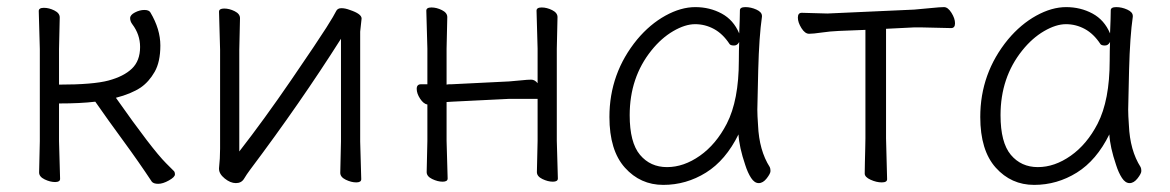

<svg xmlns="http://www.w3.org/2000/svg" viewBox="-20 -504 3292 540"><path d="M407 7Q370 -49 326 -109Q282 -169 248 -218Q206 -213 146 -213V-107L149 -1Q149 8 135 8Q121 8 105.5 0.5Q90 -7 90 -19L92 -107V-366L89 -473Q89 -482 103.5 -482Q118 -482 133 -474.5Q148 -467 148 -455L146 -366V-266Q242 -266 285 -277.5Q328 -289 351 -311Q374 -333 374 -372Q374 -407 352 -436Q346 -444 346 -453Q346 -462 359.5 -469Q373 -476 386 -476Q399 -476 403 -469Q431 -422 431 -376Q431 -330 415 -302Q399 -274 376 -258Q349 -240 306 -229Q408 -84 447 -45L468 -24Q472 -21 472 -13.5Q472 -6 455 3.5Q438 13 425 13Q412 13 407 7Z M996 0Q996 9 982 9Q968 9 952.5 1.5Q937 -6 937 -18L939 -106V-395Q825 -215 683 -26Q674 -14 666.5 -1.5Q659 11 643.5 11Q628 11 612 -2Q596 -15 596 -29V-31Q599 -58 599 -86V-364L596 -471Q596 -480 610.5 -480Q625 -480 640 -472.5Q655 -465 655 -453L653 -364V-78Q723 -168 799 -279Q875 -390 898 -426.5Q921 -463 925 -472Q929 -481 940 -481Q951 -481 964 -476Q997 -465 997 -452L993 -415V-106Z M1239 -2Q1239 7 1225 7Q1211 7 1195.5 -0.5Q1180 -8 1180 -20L1182 -108V-210Q1171 -212 1161.5 -226.5Q1152 -241 1152 -254Q1152 -267 1164 -267H1182V-367L1179 -474Q1179 -483 1193.5 -483Q1208 -483 1223 -475.5Q1238 -468 1238 -456L1236 -367V-266Q1240 -267 1244 -267H1250L1412 -275Q1427 -276 1445.5 -278Q1464 -280 1474 -280Q1484 -280 1492 -270V-367L1489 -474Q1489 -483 1503.5 -483Q1518 -483 1533 -475.5Q1548 -468 1548 -456L1546 -367V-108L1549 -2Q1549 7 1535 7Q1521 7 1505.5 -0.5Q1490 -8 1490 -20L1492 -108V-226H1413L1251 -218L1236 -217V-108Q1236 -108 1239 -2Z M2145 -34Q2147 -30 2147 -23Q2147 -16 2136.5 -2.5Q2126 11 2114 11Q2102 11 2092.5 -3.5Q2083 -18 2076 -40Q2059 -90 2057 -126Q2021 -53 1965.5 -18.5Q1910 16 1845.5 16Q1781 16 1737.5 -32.5Q1694 -81 1694 -175Q1694 -298 1772 -393Q1808 -436 1851.5 -460Q1895 -484 1935.5 -484Q1976 -484 2009.5 -466Q2043 -448 2059 -410Q2061 -456 2061 -475Q2061 -484 2076.5 -484Q2092 -484 2107.5 -477Q2123 -470 2123 -459V-457Q2115 -402 2112.5 -306.5Q2110 -211 2110 -195.5Q2110 -180 2112 -152Q2115 -81 2145 -34ZM2024 -156Q2058 -222 2058 -334Q2058 -361 2059 -386Q2054 -376 2044.5 -376Q2035 -376 2032 -380Q2013 -409 1988 -422.5Q1963 -436 1935 -436Q1907 -436 1873.5 -416.5Q1840 -397 1812 -362Q1751 -286 1751 -180Q1751 -103 1780 -68.5Q1809 -34 1856 -34Q1903 -34 1948.5 -66Q1994 -98 2024 -156Z M2475 0Q2475 9 2460 9Q2445 9 2428.5 1.5Q2412 -6 2412 -16Q2412 -26 2412.5 -46.5Q2413 -67 2413.5 -87.5Q2414 -108 2414 -115V-420L2339 -417Q2315 -416 2291 -412.5Q2267 -409 2255.5 -409Q2244 -409 2234 -425Q2224 -441 2224 -454.5Q2224 -468 2235 -468L2307 -466L2551 -477Q2576 -479 2600 -481.5Q2624 -484 2635 -484Q2646 -484 2656 -468Q2666 -452 2666 -438.5Q2666 -425 2655 -425Q2655 -425 2569 -427H2552L2472 -423V-115Z M3188 -34Q3190 -30 3190 -23Q3190 -16 3179.5 -2.5Q3169 11 3157 11Q3145 11 3135.5 -3.5Q3126 -18 3119 -40Q3102 -90 3100 -126Q3064 -53 3008.5 -18.5Q2953 16 2888.5 16Q2824 16 2780.5 -32.5Q2737 -81 2737 -175Q2737 -298 2815 -393Q2851 -436 2894.5 -460Q2938 -484 2978.5 -484Q3019 -484 3052.5 -466Q3086 -448 3102 -410Q3104 -456 3104 -475Q3104 -484 3119.5 -484Q3135 -484 3150.5 -477Q3166 -470 3166 -459V-457Q3158 -402 3155.5 -306.5Q3153 -211 3153 -195.5Q3153 -180 3155 -152Q3158 -81 3188 -34ZM3067 -156Q3101 -222 3101 -334Q3101 -361 3102 -386Q3097 -376 3087.5 -376Q3078 -376 3075 -380Q3056 -409 3031 -422.5Q3006 -436 2978 -436Q2950 -436 2916.5 -416.5Q2883 -397 2855 -362Q2794 -286 2794 -180Q2794 -103 2823 -68.5Q2852 -34 2899 -34Q2946 -34 2991.5 -66Q3037 -98 3067 -156Z"/></svg>

Font: LXGW WenKai TC Light
Style: Regular
Weight: 300
Designer: LXGW / Fontworks Inc.
Foundry: LXGW / Fontworks Inc.
Version: Version 1.330